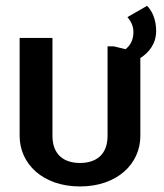

<svg xmlns="http://www.w3.org/2000/svg" viewBox="-20 -632 569 668"><path d="M48.3 -159.2C48.3 -62.5 128.3 16.7 258.3 16.7C388.3 16.7 468.3 -62.5 468.3 -159.2V-430C498.3 -449.2 523.3 -480 523.3 -524.2C523.3 -564.2 509.2 -594.2 491.7 -611.7L423.3 -572.5C431.7 -563.3 444.2 -545 444.2 -520.8C444.2 -490 430.8 -471.7 416.7 -460.8L375.8 -470.8H354.2V-159.2C354.2 -91.7 311.7 -65 258.3 -65C205 -65 162.5 -91.7 162.5 -159.2V-500H48.3Z"/></svg>

Font: Boon SemiBold
Style: Regular
Weight: 600
Designer: Sungsit Sawaiwan
Foundry: FontUni
Version: Version 2.0